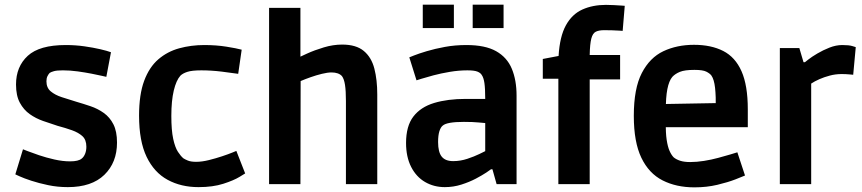

<svg xmlns="http://www.w3.org/2000/svg" viewBox="-20 -793 3714 827"><path d="M272 13Q228 13 187.5 4.5Q147 -4 115 -14.5Q83 -25 64.5 -33.5Q46 -42 46 -42L79 -150Q79 -150 98 -142.5Q117 -135 148 -124.5Q179 -114 214.5 -106Q250 -98 282 -98Q300 -98 312.5 -101Q325 -104 332 -110Q341 -117 346.5 -130.5Q352 -144 352 -161Q352 -191 335 -206.5Q318 -222 290 -232Q262 -242 228 -251Q197 -261 165.5 -272Q134 -283 108 -301.5Q82 -320 65.5 -350.5Q49 -381 49 -429Q49 -506 99.5 -552.5Q150 -599 263 -599Q305 -599 343.5 -593.5Q382 -588 412 -581Q442 -574 458 -568L438 -462Q438 -462 420.5 -466Q403 -470 375 -475.5Q347 -481 314.5 -485.5Q282 -490 251 -490Q225 -490 212.5 -486.5Q200 -483 194 -479Q189 -474 184.5 -465Q180 -456 180 -443Q180 -415 198.5 -399.5Q217 -384 246 -374.5Q275 -365 308 -355Q339 -346 370 -335.5Q401 -325 427 -306.5Q453 -288 468.5 -257.5Q484 -227 484 -179Q484 -93 429.5 -40Q375 13 272 13Z M835 13Q760 13 702 -18.5Q644 -50 611.5 -117.5Q579 -185 579 -295Q579 -386 601 -445Q623 -504 662 -537.5Q701 -571 752 -585Q803 -599 860 -599Q911 -599 955 -592Q999 -585 1021 -579L1006 -475Q980 -479 935 -484.5Q890 -490 847 -490Q807 -490 787 -483.5Q767 -477 757 -467Q739 -447 728.5 -403Q718 -359 718 -294Q718 -232 726 -195Q734 -158 746.5 -139Q759 -120 770 -111Q776 -107 789 -101.5Q802 -96 825 -96Q850 -96 880 -103.5Q910 -111 937 -120Q964 -129 981 -136Q998 -143 998 -143L1036 -46Q1036 -46 1011.5 -31Q987 -16 942 -1.5Q897 13 835 13Z M1139 0V-759H1274V-491L1252 -538Q1269 -547 1302 -562Q1335 -577 1375 -589Q1415 -601 1454 -601Q1514 -601 1547 -573.5Q1580 -546 1592.5 -497.5Q1605 -449 1605 -386V0H1470V-358Q1470 -402 1466 -427.5Q1462 -453 1453 -465Q1446 -473 1434.5 -477Q1423 -481 1408 -481Q1391 -481 1366.5 -475Q1342 -469 1318 -460.5Q1294 -452 1276.5 -444.5Q1259 -437 1255 -434L1275 -463L1274 0Z M1896 13Q1849 13 1811 -9Q1773 -31 1751 -74Q1729 -117 1729 -177Q1729 -250 1760.5 -291Q1792 -332 1850 -349.5Q1908 -367 1986 -367H2070Q2070 -412 2066.5 -435.5Q2063 -459 2055 -470Q2050 -479 2036.5 -484.5Q2023 -490 1993 -490Q1956 -490 1917.5 -483.5Q1879 -477 1847 -468.5Q1815 -460 1794.5 -453.5Q1774 -447 1774 -447L1743 -546Q1743 -546 1763 -554Q1783 -562 1818 -572.5Q1853 -583 1896.5 -591Q1940 -599 1989 -599Q2070 -599 2117 -572.5Q2164 -546 2184.5 -497Q2205 -448 2205 -381V0H2119L2101 -64H2095Q2093 -62 2075 -50Q2057 -38 2029.5 -23.5Q2002 -9 1967.5 2Q1933 13 1896 13ZM1932 -99Q1963 -99 1993 -109Q2023 -119 2044.5 -129.5Q2066 -140 2070 -142V-263Q2066 -263 2041.5 -265.5Q2017 -268 1978 -268Q1905 -268 1887 -252Q1878 -245 1872.5 -227.5Q1867 -210 1867 -181Q1867 -138 1882.5 -118.5Q1898 -99 1932 -99ZM1801 -672V-773H1935V-672ZM2016 -672V-773H2149V-672Z M2385 0V-454H2318V-539L2386 -552Q2391 -636 2417.5 -684Q2444 -732 2488.5 -752Q2533 -772 2590 -772Q2605 -772 2624 -771Q2643 -770 2657 -769Q2671 -768 2671 -768L2662 -660Q2662 -660 2648.5 -661Q2635 -662 2616.5 -662.5Q2598 -663 2582 -663Q2560 -663 2546.5 -656.5Q2533 -650 2527 -627Q2521 -604 2520 -556H2651V-451H2520V0Z M2971 14Q2893 14 2834 -16Q2775 -46 2742.5 -113.5Q2710 -181 2710 -294Q2710 -412 2744.5 -478.5Q2779 -545 2837.5 -572.5Q2896 -600 2969 -600Q3043 -600 3095 -573.5Q3147 -547 3174 -486Q3201 -425 3201 -322V-245H2787L2848 -265Q2847 -221 2851.5 -191Q2856 -161 2864 -143Q2872 -125 2882 -115Q2893 -106 2910 -100.5Q2927 -95 2953 -95Q2981 -95 3012.5 -100Q3044 -105 3073.5 -113Q3103 -121 3125 -127.5Q3147 -134 3156 -137L3189 -37Q3180 -33 3148 -20.5Q3116 -8 3070 3Q3024 14 2971 14ZM2848 -318 2788 -344 3125 -350 3063 -324Q3064 -378 3060 -414.5Q3056 -451 3044 -468Q3037 -477 3022 -484.5Q3007 -492 2971 -492Q2929 -492 2908.5 -483.5Q2888 -475 2876 -462Q2847 -428 2848 -318Z M3339 0V-586H3423L3441 -525H3447Q3447 -525 3461.5 -536.5Q3476 -548 3500.5 -562.5Q3525 -577 3553 -588Q3581 -599 3608 -599Q3637 -599 3651.5 -594.5Q3666 -590 3666 -590L3655 -471Q3655 -471 3639 -472.5Q3623 -474 3605 -474Q3579 -474 3554.5 -467.5Q3530 -461 3509.5 -452Q3489 -443 3474 -433V0Z"/></svg>

Font: Ruda ExtraBold
Style: Regular
Weight: 800
Designer: Mariela Monsalve and Angelina Sanchez
Foundry: Mariela Monsalve and Angelina Sanchez
Version: Version 2.000